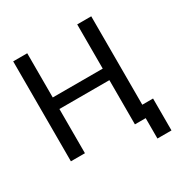

<svg xmlns="http://www.w3.org/2000/svg" viewBox="-148 -639 832 865"><g transform="rotate(-30 268.0 -207.0)"><path d="M110 0V-230H370V0H426V106H499V-60H443V-520H370V-290H110V-520H37V0Z"/></g></svg>

Font: Non Bureau Light
Style: Regular
Weight: 300
Designer: Jona Saucedo
Foundry: Non Foundry
Version: Version 1.000;FEAKit 1.0